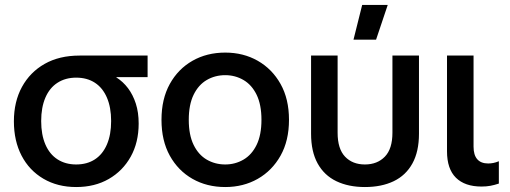

<svg xmlns="http://www.w3.org/2000/svg" viewBox="-20 -742 2054 774"><path d="M287 12Q212 12 155 -21.5Q98 -55 67 -114.5Q36 -174 36 -253Q36 -332 68.5 -391.5Q101 -451 160 -484.5Q219 -518 301 -518H575V-431H449V-430Q476 -413 496 -386.5Q516 -360 527.5 -324.5Q539 -289 539 -244Q539 -168 507 -110.5Q475 -53 418.5 -20.5Q362 12 287 12ZM287 -79Q331 -79 362.5 -99.5Q394 -120 411 -159.5Q428 -199 428 -254Q428 -309 411 -348.5Q394 -388 362.5 -408.5Q331 -429 287 -429Q244 -429 212 -408.5Q180 -388 163 -348.5Q146 -309 146 -254Q146 -199 163 -159.5Q180 -120 212 -99.5Q244 -79 287 -79Z M888 12Q814 12 756 -21Q698 -54 664.5 -114.5Q631 -175 631 -259Q631 -343 664.5 -403.5Q698 -464 756 -497Q814 -530 888 -530Q961 -530 1019 -497Q1077 -464 1111 -403.5Q1145 -343 1145 -259Q1145 -175 1111 -114.5Q1077 -54 1019 -21Q961 12 888 12ZM888 -79Q928 -79 961.5 -98.5Q995 -118 1014.5 -158Q1034 -198 1034 -259Q1034 -320 1014.5 -360Q995 -400 961.5 -419.5Q928 -439 888 -439Q847 -439 813.5 -419.5Q780 -400 760.5 -360Q741 -320 741 -259Q741 -198 760.5 -158Q780 -118 813.5 -98.5Q847 -79 888 -79Z M1451 12Q1385 12 1336 -11.5Q1287 -35 1260.5 -83Q1234 -131 1234 -203V-518H1341V-207Q1341 -142 1371 -110.5Q1401 -79 1451 -79Q1501 -79 1531.5 -110.5Q1562 -142 1562 -207V-518H1669V-203Q1669 -131 1642.5 -83Q1616 -35 1567 -11.5Q1518 12 1451 12ZM1405 -582 1440 -722H1543L1496 -582Z M1921 10Q1854 10 1818 -25.5Q1782 -61 1782 -132V-518H1889V-151Q1889 -117 1904 -100Q1919 -83 1948 -83Q1958 -83 1968.5 -85Q1979 -87 1991 -92V-2Q1973 4 1957 7Q1941 10 1921 10Z"/></svg>

Font: TikTok Sans 24pt Medium
Style: Regular
Weight: 500
Version: Version 4.000